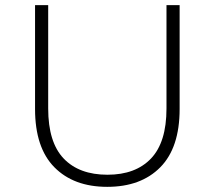

<svg xmlns="http://www.w3.org/2000/svg" viewBox="-20 -720 833 745"><path d="M396 5Q266 5 191 -71Q116 -147 116 -297V-700H167V-299Q167 -168 227 -105Q287 -42 397 -42Q506 -42 566 -105Q626 -168 626 -299V-700H677V-297Q677 -147 602 -71Q527 5 396 5Z"/></svg>

Font: Montserrat Z Light
Style: Regular
Weight: 300
Designer: Julieta Ulanovsky
Foundry: Julieta Ulanovsky
Version: Version 8.000